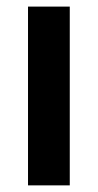

<svg xmlns="http://www.w3.org/2000/svg" viewBox="-20 -559 295 579"><path d="M64.5 0V-539.1H190.4V0Z"/></svg>

Font: Inter 18pt SemiBold
Style: Regular
Weight: 600
Designer: Rasmus Andersson
Foundry: rsms
Version: Version 4.001;git-66647c0bb